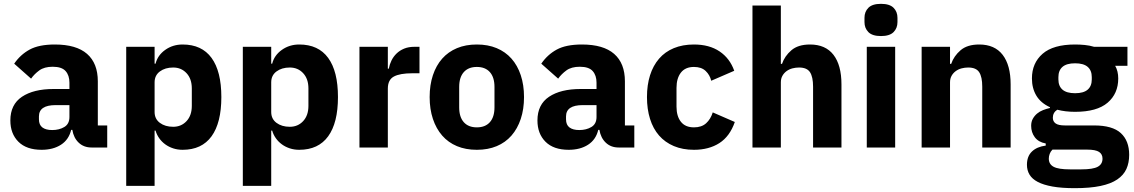

<svg xmlns="http://www.w3.org/2000/svg" viewBox="-20 -769 5914 1001"><path d="M457 0Q417 0 390.5 -25Q364 -50 357 -92H351Q339 -41 298 -14.5Q257 12 197 12Q118 12 76 -30Q34 -72 34 -141Q34 -224 94.5 -264.5Q155 -305 259 -305H342V-338Q342 -376 322 -398.5Q302 -421 255 -421Q211 -421 185 -402Q159 -383 142 -359L54 -437Q86 -484 134.5 -510.5Q183 -537 266 -537Q378 -537 434 -488Q490 -439 490 -345V-115H539V0ZM252 -91Q289 -91 315.5 -107Q342 -123 342 -159V-221H270Q183 -221 183 -162V-147Q183 -118 201 -104.5Q219 -91 252 -91Z M638 -525H786V-437H791Q802 -481 841.5 -509Q881 -537 932 -537Q1032 -537 1083 -467Q1134 -397 1134 -263Q1134 -129 1083 -58.5Q1032 12 932 12Q906 12 883 4.5Q860 -3 841.5 -16.5Q823 -30 810 -48.5Q797 -67 791 -88H786V200H638ZM883 -108Q925 -108 952.5 -137.5Q980 -167 980 -217V-308Q980 -358 952.5 -387.5Q925 -417 883 -417Q841 -417 813.5 -396.5Q786 -376 786 -340V-185Q786 -149 813.5 -128.5Q841 -108 883 -108Z M1246 -525H1394V-437H1399Q1410 -481 1449.5 -509Q1489 -537 1540 -537Q1640 -537 1691 -467Q1742 -397 1742 -263Q1742 -129 1691 -58.5Q1640 12 1540 12Q1514 12 1491 4.5Q1468 -3 1449.5 -16.5Q1431 -30 1418 -48.5Q1405 -67 1399 -88H1394V200H1246ZM1491 -108Q1533 -108 1560.5 -137.5Q1588 -167 1588 -217V-308Q1588 -358 1560.5 -387.5Q1533 -417 1491 -417Q1449 -417 1421.5 -396.5Q1394 -376 1394 -340V-185Q1394 -149 1421.5 -128.5Q1449 -108 1491 -108Z M1854 0V-525H2002V-411H2007Q2011 -433 2021 -453.5Q2031 -474 2047.5 -490Q2064 -506 2087 -515.5Q2110 -525 2141 -525H2167V-387H2130Q2065 -387 2033.5 -370Q2002 -353 2002 -307V0Z M2466 12Q2408 12 2362.5 -7Q2317 -26 2285.5 -62Q2254 -98 2237 -149Q2220 -200 2220 -263Q2220 -326 2237 -377Q2254 -428 2285.5 -463.5Q2317 -499 2362.5 -518Q2408 -537 2466 -537Q2524 -537 2569.5 -518Q2615 -499 2646.5 -463.5Q2678 -428 2695 -377Q2712 -326 2712 -263Q2712 -200 2695 -149Q2678 -98 2646.5 -62Q2615 -26 2569.5 -7Q2524 12 2466 12ZM2466 -105Q2510 -105 2534 -132Q2558 -159 2558 -209V-316Q2558 -366 2534 -393Q2510 -420 2466 -420Q2422 -420 2398 -393Q2374 -366 2374 -316V-209Q2374 -159 2398 -132Q2422 -105 2466 -105Z M3205 0Q3165 0 3138.5 -25Q3112 -50 3105 -92H3099Q3087 -41 3046 -14.5Q3005 12 2945 12Q2866 12 2824 -30Q2782 -72 2782 -141Q2782 -224 2842.5 -264.5Q2903 -305 3007 -305H3090V-338Q3090 -376 3070 -398.5Q3050 -421 3003 -421Q2959 -421 2933 -402Q2907 -383 2890 -359L2802 -437Q2834 -484 2882.5 -510.5Q2931 -537 3014 -537Q3126 -537 3182 -488Q3238 -439 3238 -345V-115H3287V0ZM3000 -91Q3037 -91 3063.5 -107Q3090 -123 3090 -159V-221H3018Q2931 -221 2931 -162V-147Q2931 -118 2949 -104.5Q2967 -91 3000 -91Z M3598 12Q3539 12 3493 -7.5Q3447 -27 3416 -62.5Q3385 -98 3369 -149Q3353 -200 3353 -263Q3353 -326 3369 -376.5Q3385 -427 3416 -463Q3447 -499 3493 -518Q3539 -537 3598 -537Q3678 -537 3731.5 -501Q3785 -465 3808 -400L3688 -348Q3681 -378 3659 -399Q3637 -420 3598 -420Q3553 -420 3530 -390.5Q3507 -361 3507 -311V-213Q3507 -163 3530 -134Q3553 -105 3598 -105Q3638 -105 3661.5 -126.5Q3685 -148 3696 -183L3811 -133Q3785 -58 3730.5 -23Q3676 12 3598 12Z M3903 -740H4051V-436H4057Q4071 -477 4106 -507Q4141 -537 4203 -537Q4284 -537 4325.5 -483Q4367 -429 4367 -329V0H4219V-317Q4219 -368 4203 -392.5Q4187 -417 4146 -417Q4128 -417 4111 -412.5Q4094 -408 4080.5 -398Q4067 -388 4059 -373.5Q4051 -359 4051 -340V0H3903Z M4573 -581Q4528 -581 4507.5 -601.5Q4487 -622 4487 -654V-676Q4487 -708 4507.5 -728.5Q4528 -749 4573 -749Q4618 -749 4638.5 -728.5Q4659 -708 4659 -676V-654Q4659 -622 4638.5 -601.5Q4618 -581 4573 -581ZM4499 -525H4647V0H4499Z M4785 0V-525H4933V-436H4939Q4953 -477 4988 -507Q5023 -537 5085 -537Q5166 -537 5207.5 -483Q5249 -429 5249 -329V0H5101V-317Q5101 -368 5085 -392.5Q5069 -417 5028 -417Q5010 -417 4993 -412.5Q4976 -408 4962.5 -398Q4949 -388 4941 -373.5Q4933 -359 4933 -340V0Z M5867 38Q5867 80 5852.5 112Q5838 144 5805 166.5Q5772 189 5717.5 200.5Q5663 212 5583 212Q5515 212 5467.5 203.5Q5420 195 5390.5 179.5Q5361 164 5347.5 141.5Q5334 119 5334 90Q5334 46 5360 21Q5386 -4 5432 -10V-21Q5394 -28 5375 -53.5Q5356 -79 5356 -113Q5356 -134 5364.5 -149.5Q5373 -165 5386.5 -176.5Q5400 -188 5418 -195Q5436 -202 5454 -206V-210Q5406 -232 5383 -270.5Q5360 -309 5360 -360Q5360 -440 5415.5 -488.5Q5471 -537 5585 -537Q5610 -537 5635.5 -534.5Q5661 -532 5684 -525H5858V-426H5794Q5810 -398 5810 -360Q5810 -281 5754.5 -233.5Q5699 -186 5585 -186Q5534 -186 5492 -197Q5469 -182 5469 -155Q5469 -136 5483.5 -125.5Q5498 -115 5532 -115H5684Q5780 -115 5823.5 -75Q5867 -35 5867 38ZM5585 -283Q5629 -283 5650.5 -301.5Q5672 -320 5672 -355V-367Q5672 -402 5650.5 -420.5Q5629 -439 5585 -439Q5541 -439 5519.5 -420.5Q5498 -402 5498 -367V-355Q5498 -320 5519.5 -301.5Q5541 -283 5585 -283ZM5728 58Q5728 35 5710 23Q5692 11 5647 11H5467Q5457 21 5452.5 33.5Q5448 46 5448 58Q5448 87 5473 100.5Q5498 114 5558 114H5618Q5678 114 5703 100.5Q5728 87 5728 58Z"/></svg>

Font: Aneliza ExtraBold
Style: Regular
Weight: 800
Designer: Mike Abbink, Paul van der Laan, Pieter van Rosmalen
Foundry: Bold Monday
Version: Version 3.001;September 8, 2019;FontCreator 11.5.0.2425 64-b